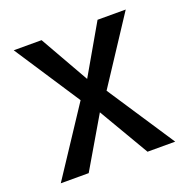

<svg xmlns="http://www.w3.org/2000/svg" viewBox="-101 -624 705 719"><g transform="rotate(-20 251.5 -264.0)"><path d="M249 -333.5 361.3 -528.3H473.6L302.2 -267.1L478.5 0H368.2L251 -199.7L133.8 0H22.5L198.7 -267.1L27.3 -528.3H138.2Z"/></g></svg>

Font: GeogebraSans
Style: Regular
Weight: 400
Designer: Google
Version: Version 1.100140; 2013